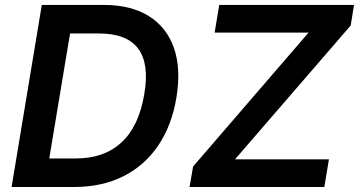

<svg xmlns="http://www.w3.org/2000/svg" viewBox="-20 -747 1434 767"><path d="M276.3 0H26.3L147 -727.3H394.9Q503.2 -727.3 574.6 -682.7Q646 -638.1 674.9 -555.2Q703.8 -472.3 684.7 -357.2Q666.2 -245.4 611.9 -165.3Q557.5 -85.2 472.3 -42.6Q387.1 0 276.3 0ZM176.8 -114H283Q396.7 -114 466.1 -178.8Q535.5 -243.6 556.5 -371.8Q597.7 -613.3 375.4 -613.3H259.9ZM737.2 0 751.4 -82 1212.7 -616.8H837.4L855.8 -727.3H1394.2L1381 -645.2L918.7 -110.4H1294L1275.6 0Z"/></svg>

Font: Inter UI Semi Bold
Style: Italic
Weight: 600
Italic angle: -9.39999°
Designer: Rasmus Andersson
Foundry: rsms
Version: 3.2;8d6f07862